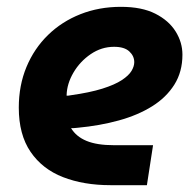

<svg xmlns="http://www.w3.org/2000/svg" viewBox="-20 -542 568 562"><path d="M303 0Q225 0 164.5 -23.5Q104 -47 69.5 -97.5Q35 -148 35 -227Q35 -292 57.5 -346Q80 -400 120.5 -439.5Q161 -479 215.5 -500.5Q270 -522 334 -522Q395 -522 434.5 -502Q474 -482 494 -450Q514 -418 514 -382Q514 -332 490.5 -294.5Q467 -257 425.5 -231Q384 -205 328 -189.5Q272 -174 207 -168Q200 -167 196 -167Q192 -167 188 -167Q203 -142 233.5 -129.5Q264 -117 313 -117H428L410 0ZM175 -262Q177 -262 179.5 -262Q182 -262 186 -263Q243 -271 279.5 -282.5Q316 -294 336.5 -307.5Q357 -321 365 -334.5Q373 -348 373 -360Q373 -378 358.5 -391.5Q344 -405 314 -405Q277 -405 245.5 -383.5Q214 -362 195 -329.5Q176 -297 175 -264Q175 -263 175 -263Q175 -263 175 -262Z"/></svg>

Font: MuseoModerno SemiBold
Style: Italic
Weight: 600
Italic angle: -9°
Designer: Pablo Cosgaya, Héctor Gatti, Marcela Romero, and the Authors of The MuseoModerno Project.
Foundry: Omnibus-Type Team
Version: Version 1.003